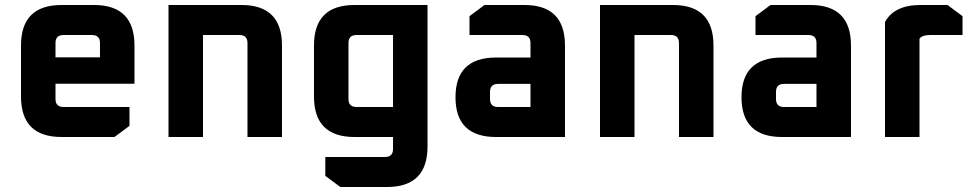

<svg xmlns="http://www.w3.org/2000/svg" viewBox="-20 -548 3896 768"><path d="M64 -162.1V-365.9Q64 -528 226.1 -528H356.1Q517.9 -528 517.9 -365.9V-213.1H202V-152.1Q202 -120 234.1 -120H497.9V-44.6L437.9 0H226.1Q64 0 64 -162.1ZM202 -318.6H379.9V-375.9Q379.9 -407.9 347.9 -407.9H234.1Q202 -407.9 202 -375.9Z M654 0V-528H946.1Q1107.9 -528 1107.9 -365.9V0H969.9V-375.9Q969.9 -407.9 937.9 -407.9H792V0Z M1235.9 -162.1V-365.9Q1235.9 -528 1398 -528H1690.1V37.9Q1690.1 200 1528 200H1341.3L1281.3 155.4V80H1520Q1552.1 80 1552.1 47.9V0H1398Q1235.9 0 1235.9 -162.1ZM1373.9 -152.1Q1373.9 -120 1406 -120H1552.1V-407.9H1406Q1373.9 -407.9 1373.9 -375.9Z M1964.3 0Q1802 0 1802 -159Q1802 -317.9 1964.3 -317.9H2101.9V-375.9Q2101.9 -407.9 2069.9 -407.9H1858V-483.3L1918 -528H2078.1Q2239.9 -528 2239.9 -365.9V0ZM1940 -152.1Q1940 -120 1972.1 -120H2101.9V-212.4H1972.1Q1940 -212.4 1940 -180.3Z M2380 0V-528H2672.1Q2833.9 -528 2833.9 -365.9V0H2695.9V-375.9Q2695.9 -407.9 2663.9 -407.9H2518V0Z M3108.3 0Q2946 0 2946 -159Q2946 -317.9 3108.3 -317.9H3245.9V-375.9Q3245.9 -407.9 3213.9 -407.9H3002V-483.3L3062 -528H3222.1Q3383.9 -528 3383.9 -365.9V0ZM3084 -152.1Q3084 -120 3116.1 -120H3245.9V-212.4H3116.1Q3084 -212.4 3084 -180.3Z M3520 0V-460Q3557.1 -528 3662.1 -528H3770.1L3830.1 -483.3V-407.9H3699Q3668.8 -407.9 3658 -393.1V0Z"/></svg>

Font: Oxanium ExtraLight
Style: Regular
Weight: 200
Designer: Severin Meyer
Version: Version 2.000